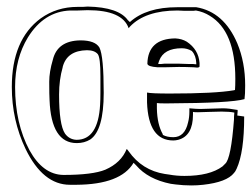

<svg xmlns="http://www.w3.org/2000/svg" viewBox="-20 -531 769 585"><path d="M515 31 500 29Q431 15 395 -27L387 -35Q348 31 213 32Q209 32 202 32H193Q111 32 58 -77Q16 -165 16 -266Q16 -410 104 -475Q153 -510 216 -510Q222 -510 232 -510Q242 -511 247 -511Q342 -509 370 -469Q372 -468 373 -466Q375 -465 376 -464Q426 -509 520 -509H543H578Q662 -495 703 -399Q727 -341 727 -271Q727 -243 725 -229Q684 -217 492 -216Q486 -216 480 -216Q465 -216 458 -217V-200Q459 -152 476 -122V-120Q489 -113 508 -113Q543 -113 553 -158Q557 -173 557 -191V-201Q579 -199 590 -199Q602 -199 624 -200Q648 -201 659 -201Q677 -201 704 -196Q704 -195 704 -191Q703 -183 703 -179L724 -176Q724 -67 701 -17Q697 -8 693 -4Q671 24 599 32Q581 34 563 34Q539 34 515 31ZM482 -1 496 1Q518 5 542 5Q619 5 658 -24Q663 -29 666 -32Q684 -47 693 -168Q693 -171 693 -175Q694 -184 694 -188Q679 -191 655 -191Q642 -191 616 -190Q592 -189 583 -189Q571 -189 568 -190V-182Q568 -117 523 -105Q515 -103 508 -103Q432 -103 428 -219Q428 -226 428 -231V-249Q441 -246 497 -246Q635 -246 693 -256Q695 -257 696 -257Q697 -269 697 -291Q697 -436 619 -483Q600 -495 577 -499Q574 -499 569 -498Q563 -498 561 -498Q555 -498 543 -498Q529 -499 521 -499Q423 -499 376 -450Q374 -447 372 -445Q353 -500 247 -500Q236 -500 217 -499Q201 -499 194 -499Q114 -496 65 -417Q26 -353 26 -266Q26 -155 70 -73Q111 1 173 2Q262 2 301 -14Q349 -35 366 -77Q367 -77 372 -70Q413 -12 482 -1ZM141 -349Q155 -407 225 -408Q270 -408 283 -386Q296 -360 296 -248Q296 -134 255 -106Q237 -95 214 -95Q136 -95 131 -226Q130 -240 130 -282Q130 -312 141 -349ZM171 -327V-326Q160 -288 160 -243Q160 -151 178 -124Q191 -106 213 -105Q279 -105 285 -212Q286 -228 286 -249V-276V-299Q286 -355 278 -366Q268 -378 245 -378Q184 -377 171 -327ZM549 -404Q585 -380 588 -339V-328Q586 -325 581 -325Q578 -325 570 -326Q546 -327 525 -327Q507 -327 481 -326Q466 -326 460 -326Q430 -328 429 -337Q431 -413 514 -414Q534 -413 549 -404ZM565 -375 564 -376Q550 -384 534 -384Q479 -384 465 -346Q463 -341 462 -336Q465 -336 471 -336Q477 -337 481 -337H525Q537 -337 555 -336Q565 -336 568 -336L578 -335V-339Q577 -362 565 -375Z"/></svg>

Font: Londrina Shadow
Style: Regular
Weight: 400
Designer: Marcelo Magalhaes
Foundry: Marcelo Magalhães
Version: Version 1.001 2011